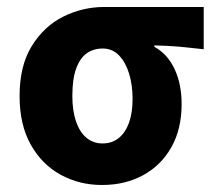

<svg xmlns="http://www.w3.org/2000/svg" viewBox="-20 -516 613 548"><path d="M271.2 12Q206.5 12 153 -17.3Q99.5 -46.6 67.7 -103.3Q35.9 -159.9 35.9 -242.2Q35.9 -328.1 70.6 -384.5Q105.4 -441 160.6 -468.6Q215.9 -496.1 278.1 -496.1H561.4V-375.5Q521.1 -380.1 490.1 -382.9Q459.2 -385.6 420.5 -386.4V-382.4Q458.3 -361.9 478.3 -318.8Q498.4 -275.7 498.4 -219.2Q498.4 -147.6 469.2 -95.9Q440.1 -44.2 388.8 -16.1Q337.5 12 271.2 12ZM272.8 -106.6Q299.4 -106.6 318.5 -121.7Q337.5 -136.7 348 -165.1Q358.4 -193.5 358.4 -234Q358.4 -273.5 348.4 -306.1Q338.4 -338.7 319.5 -358.1Q300.6 -377.5 273.2 -377.5Q246.6 -377.5 227.3 -363.7Q208 -349.9 197.3 -320Q186.5 -290.2 186.5 -242.2Q186.5 -199.3 197.2 -168.8Q207.8 -138.4 227 -122.5Q246.3 -106.6 272.8 -106.6Z"/></svg>

Font: Source Sans Variable
Style: Regular
Weight: 200
Designer: Paul D. Hunt
Foundry: Adobe Systems Incorporated
Version: Version 3.006;hotconv 1.0.111;makeotfexe 2.5.65597